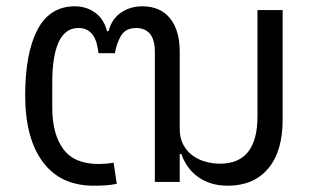

<svg xmlns="http://www.w3.org/2000/svg" viewBox="-20 -578 998 610"><path d="M278 12Q172 12 116 -63.5Q60 -139 60 -275Q60 -409 99 -483.5Q138 -558 218 -558Q254 -558 282 -538Q310 -518 320 -479H325Q335 -518 364.5 -538Q394 -558 432 -558Q489 -558 520 -520Q551 -482 551 -414V-168Q551 -140 562 -119Q573 -98 591 -84.5Q609 -71 632 -64.5Q655 -58 679 -58Q798 -58 798 -208V-546H878V-198Q878 -97 832 -42.5Q786 12 704 12Q672 12 647.5 3.5Q623 -5 605 -19Q587 -33 575 -51Q563 -69 556 -89H551V0H472V-413Q472 -452 456.5 -470.5Q441 -489 413 -489Q379 -489 364.5 -464.5Q350 -440 345 -409H293Q291 -424 287.5 -438.5Q284 -453 276.5 -464.5Q269 -476 257.5 -482.5Q246 -489 229 -489Q206 -489 190 -476Q174 -463 164.5 -440Q155 -417 150.5 -385.5Q146 -354 146 -317V-237Q146 -152 181 -104.5Q216 -57 293 -57Q304 -57 316.5 -58Q329 -59 341 -61L351 6Q332 10 313.5 11Q295 12 278 12Z"/></svg>

Font: IBM Plex Thai
Style: Regular
Weight: 400
Designer: Mike Abbink, Paul van der Laan, Pieter van Rosmalen, Ben Mitchell, Mark Frömberg
Foundry: Bold Monday
Version: Version 1.0